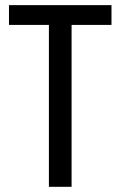

<svg xmlns="http://www.w3.org/2000/svg" viewBox="-20 -720 465 740"><path d="M409.7 -700.2V-624H255.9V0H168.5V-624H14.6V-700.2Z"/></svg>

Font: Moulpali
Style: Regular
Weight: 400
Designer: Danh Hong
Version: Version 8.002; ttfautohint (v1.8.3)